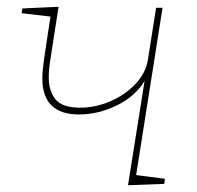

<svg xmlns="http://www.w3.org/2000/svg" viewBox="-20 -545 581 567"><path d="M382 -28 467 -17 465 -2 358 2 407 -306Q380 -261 325.5 -234Q271 -207 213 -207Q105 -207 105 -314Q105 -333 110 -370L129 -496L44 -506L46 -520L153 -525L129 -371Q124 -343 124 -316Q124 -276 144 -251.5Q164 -227 217 -227Q262 -227 306 -246Q350 -265 380.5 -297.5Q411 -330 417 -370L441 -522H460Z"/></svg>

Font: Bitter Pro Thin
Style: Italic
Weight: 250
Italic angle: -9°
Designer: Sol Matas, and Bitter project Authors
Foundry: Sol Matas
Version: Version 1.010